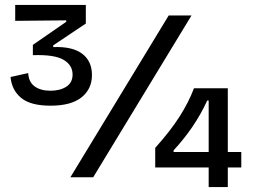

<svg xmlns="http://www.w3.org/2000/svg" viewBox="-20 -723 1055 783"><path d="M186 -292Q105 -292 66.5 -323.5Q28 -355 23 -409L95 -425Q97 -388 121.5 -370.5Q146 -353 186 -353Q225 -353 250.5 -369.5Q276 -386 276 -419Q276 -458 238.5 -479.5Q201 -501 114 -498V-540L250 -634V-640L42 -638V-703H330V-627L197 -538V-531Q275 -534 315 -504Q355 -474 355 -417Q355 -360 312.5 -326Q270 -292 186 -292ZM267 0 668 -660H761L360 0ZM613 -40V-120Q675 -189 712.5 -248Q750 -307 771 -363H909V-103H964V-40H909V40H831V-40ZM688 -103H831V-313H825Q800 -258 765 -206.5Q730 -155 688 -110Z"/></svg>

Font: Bricolage Grotesque 12pt
Style: Regular
Weight: 400
Designer: Mathieu Triay
Foundry: Atelier Triay
Version: Version 1.001; ttfautohint (v1.8.4.7-5d5b);gftools[0.9.33.de